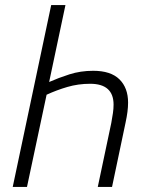

<svg xmlns="http://www.w3.org/2000/svg" viewBox="-20 -734 599 754"><path d="M30 0 181 -714H237L173 -412Q209 -428 252.5 -442Q296 -456 346 -456Q415 -456 449 -422.5Q483 -389 483 -331Q483 -314 480.5 -294.5Q478 -275 473 -252L420 0H364L417 -251Q421 -273 423.5 -290Q426 -307 426 -323Q426 -405 334 -405Q287 -405 244.5 -392.5Q202 -380 163 -362L86 0Z"/></svg>

Font: Noto Sans SemiCondensed Light
Style: Italic
Weight: 300
Width: 4
Italic angle: -12°
Designer: Monotype Design Team
Foundry: Monotype Imaging Inc.
Version: Version 2.013; ttfautohint (v1.8.4.7-5d5b)